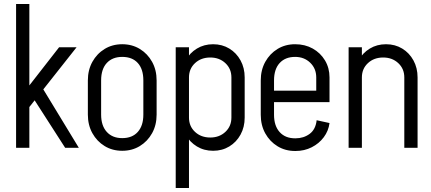

<svg xmlns="http://www.w3.org/2000/svg" viewBox="-20 -735 2142 955"><path d="M304 0 126 -277 186 -306 372 0ZM116 -190 69 -237 274 -500H361ZM60 0V-715H126V0Z M693 -164V-336H759V-164ZM417 -164V-336H483V-164ZM586 -452V-515H590V-452ZM586 15V-48H590V15ZM417 -335Q417 -387 439.5 -427.5Q462 -468 500.5 -491.5Q539 -515 588 -515V-452Q539 -452 511 -421.5Q483 -391 483 -335ZM759 -335H693Q693 -391 665.5 -421.5Q638 -452 588 -452V-515Q637 -515 675.5 -491.5Q714 -468 736.5 -427.5Q759 -387 759 -335ZM417 -165H483Q483 -110 511 -79Q539 -48 588 -48V15Q539 15 500.5 -8.5Q462 -32 439.5 -72.5Q417 -113 417 -165ZM759 -165Q759 -113 736.5 -72.5Q714 -32 675.5 -8.5Q637 15 588 15V-48Q638 -48 665.5 -79Q693 -110 693 -165Z M854 -1H920V200H854ZM920 -500V0H854V-500ZM1197 -350V-150H1131V-350ZM1131 -150H1197Q1197 -103 1176.5 -65.5Q1156 -28 1120.5 -6.5Q1085 15 1040 15L1026 -51Q1071 -51 1101 -79Q1131 -107 1131 -150ZM882 -150H920Q920 -107 950 -79Q980 -51 1026 -51L1040 15Q995 15 959.5 -6.5Q924 -28 903 -65.5Q882 -103 882 -150ZM1131 -350Q1131 -393 1101 -421Q1071 -449 1026 -449L1040 -515Q1085 -515 1120.5 -493.5Q1156 -472 1176.5 -434.5Q1197 -397 1197 -350ZM882 -350Q882 -397 903 -434.5Q924 -472 959.5 -493.5Q995 -515 1040 -515L1026 -449Q980 -449 950 -421Q920 -393 920 -350Z M1283 -227V-284H1619V-227ZM1447 16V-47H1451V16ZM1277 -164V-335H1343V-164ZM1553 -284V-350H1619V-284ZM1619 -350H1553Q1553 -394 1523 -423Q1493 -452 1448 -452V-515Q1497 -515 1535.5 -493.5Q1574 -472 1596.5 -434.5Q1619 -397 1619 -350ZM1555 -137 1619 -123Q1614 -84 1590.5 -52.5Q1567 -21 1530.5 -2.5Q1494 16 1450 16V-47Q1490 -47 1520 -69Q1550 -91 1555 -137ZM1277 -335Q1277 -387 1299.5 -427.5Q1322 -468 1360.5 -491.5Q1399 -515 1448 -515V-452Q1399 -452 1371 -421.5Q1343 -391 1343 -335ZM1277 -164H1343Q1343 -109 1371 -78Q1399 -47 1448 -47V16Q1399 16 1360.5 -7.5Q1322 -31 1299.5 -71.5Q1277 -112 1277 -164Z M1714 0V-500H1780V0ZM1991 0V-350H2057V0ZM1991 -350Q1991 -393 1961 -421Q1931 -449 1886 -449L1900 -515Q1945 -515 1980.5 -493.5Q2016 -472 2036.5 -434.5Q2057 -397 2057 -350ZM1742 -350Q1742 -397 1763 -434.5Q1784 -472 1819.5 -493.5Q1855 -515 1900 -515L1886 -449Q1840 -449 1810 -421Q1780 -393 1780 -350Z"/></svg>

Font: Akshar Light Light
Style: Regular
Weight: 300
Version: Version 1.100